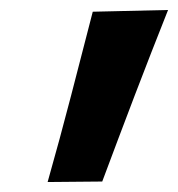

<svg xmlns="http://www.w3.org/2000/svg" viewBox="-20 -711 357 385"><path d="M75.5 -346Q100 -432.5 122.2 -518Q144.5 -603.5 166 -687.5L317 -691Q283 -605.5 250.2 -519.8Q217.5 -434 185 -347Z"/></svg>

Font: Heraclito
Style: Bold Italic
Weight: 700
Italic angle: -12°
Designer: Kostas Bartsokas (font) & Cristiano Sobral (main changes)
Foundry: Kostas Bartsokas (font) & Cristiano Sobral (main changes)
Version: Version 1.00;July 8, 2020;FontCreator 13.0.0.2655 64-bit